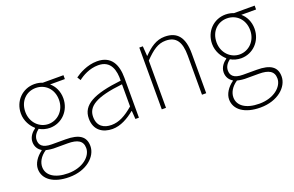

<svg xmlns="http://www.w3.org/2000/svg" viewBox="-97 -911 2355 1539"><g transform="rotate(-20 1080.5 -141.5)"><path d="M275 257C423 257 518 169 518 80C518 -1 465 -38 349 -38H232C151 -38 129 -71 129 -111C129 -147 151 -172 175 -191C199 -176 234 -167 264 -167C366 -167 445 -249 445 -354C445 -414 420 -463 383 -494H509V-527H333C318 -533 294 -540 264 -540C163 -540 83 -461 83 -354C83 -290 117 -238 150 -209V-205C127 -189 92 -156 92 -108C92 -68 112 -40 139 -24V-20C90 15 59 64 59 110C59 198 141 257 275 257ZM264 -200C188 -200 121 -263 121 -354C121 -449 186 -507 264 -507C343 -507 408 -448 408 -354C408 -263 341 -200 264 -200ZM277 225C162 225 97 177 97 107C97 68 118 24 170 -11C199 -4 227 -2 234 -2H354C437 -2 481 22 481 84C481 153 403 225 277 225Z M733 13C803 13 869 -26 923 -70H926L931 0H961V-341C961 -448 923 -540 799 -540C713 -540 640 -496 607 -472L625 -443C659 -470 722 -507 797 -507C906 -507 928 -414 925 -329C688 -302 581 -247 581 -130C581 -30 651 13 733 13ZM736 -20C672 -20 618 -50 618 -131C618 -220 696 -273 925 -298V-109C856 -50 799 -20 736 -20Z M1156 0H1192V-403C1259 -472 1307 -507 1372 -507C1462 -507 1499 -450 1499 -334V0H1535V-339C1535 -475 1484 -540 1376 -540C1303 -540 1248 -498 1194 -443H1192L1186 -527H1156Z M1906 257C2054 257 2149 169 2149 80C2149 -1 2096 -38 1980 -38H1863C1782 -38 1760 -71 1760 -111C1760 -147 1782 -172 1806 -191C1830 -176 1865 -167 1895 -167C1997 -167 2076 -249 2076 -354C2076 -414 2051 -463 2014 -494H2140V-527H1964C1949 -533 1925 -540 1895 -540C1794 -540 1714 -461 1714 -354C1714 -290 1748 -238 1781 -209V-205C1758 -189 1723 -156 1723 -108C1723 -68 1743 -40 1770 -24V-20C1721 15 1690 64 1690 110C1690 198 1772 257 1906 257ZM1895 -200C1819 -200 1752 -263 1752 -354C1752 -449 1817 -507 1895 -507C1974 -507 2039 -448 2039 -354C2039 -263 1972 -200 1895 -200ZM1908 225C1793 225 1728 177 1728 107C1728 68 1749 24 1801 -11C1830 -4 1858 -2 1865 -2H1985C2068 -2 2112 22 2112 84C2112 153 2034 225 1908 225Z"/></g></svg>

Font: Noto Sans JP Thin
Style: Regular
Weight: 100
Designer: Ryoko NISHIZUKA 西塚涼子 (kana, bopomofo & ideographs); Paul D. Hunt (Latin, Greek & Cyrillic); Sandoll Communications 산돌커뮤니
Foundry: Adobe
Version: Version 2.004;hotconv 1.0.118;makeotfexe 2.5.65603